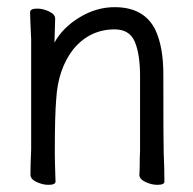

<svg xmlns="http://www.w3.org/2000/svg" viewBox="-20 -505 540 536"><path d="M115 11Q99 11 82 3Q65 -5 65 -17Q65 -44 67 -88V-395Q64 -458 64 -471Q64 -481 84 -481Q100 -481 117 -473Q134 -465 134 -453L132 -386Q155 -428 202 -456.5Q249 -485 300 -485Q383 -485 414 -421Q436 -374 436 -297Q436 -99 437 -78Q439 -33 439 2Q439 11 419 11Q403 11 386 3Q369 -5 369 -17Q370 -25 370 -44.5Q370 -64 371 -84V-293Q371 -353 356.5 -388Q342 -423 300 -423Q231 -423 185 -368Q142 -313 137 -229Q133 -184 133 -79Q133 -56 135 2Q135 11 115 11Z"/></svg>

Font: LXGW WenKai Mono Lite
Style: Regular
Weight: 400
Monospace: yes
Designer: LXGW / Fontworks Inc.
Foundry: LXGW / Fontworks Inc.
Version: Version 1.520; June 14, 2025